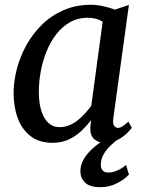

<svg xmlns="http://www.w3.org/2000/svg" viewBox="-20 -588 613 804"><path d="M454.5 -92.9Q451.3 -69.7 458.2 -61Q465 -52.4 473.5 -52.4Q482.7 -52.4 492.8 -58.8Q503 -65.3 517.8 -78.6L531.8 -53Q527.8 -46.3 512.7 -31.1Q497.6 -15.9 474 -2.9Q450.3 10 420.9 10Q392.6 10 375 -4.9Q357.4 -19.9 358 -53.8L361.7 -84.8Q344 -62.2 321.3 -40.3Q298.6 -18.5 268.7 -4.2Q238.8 10 199.9 10Q144.7 10 108.6 -17.5Q72.5 -44.9 54.7 -92.1Q37 -139.4 37 -198.1Q37 -247.4 50.6 -299.5Q64.2 -351.6 90.8 -399.5Q117.3 -447.3 156.5 -485.4Q195.6 -523.6 247.1 -545.8Q298.5 -568 361.5 -568Q384.5 -568 412.3 -562Q440.2 -555.9 461.3 -547.7L519.8 -567.3ZM409.9 -497Q396.4 -505.8 380.4 -509.7Q364.3 -513.7 346.9 -513.7Q306.4 -513.7 273.8 -495.4Q241.2 -477.2 216.7 -445.8Q192.1 -414.5 175.6 -374.3Q159.2 -334.2 150.9 -290.2Q142.6 -246.3 142.6 -203.4Q142.6 -155.2 153.6 -122.1Q164.5 -89.1 183.9 -72.3Q203.2 -55.5 228.6 -55.5Q251.8 -55.5 271.7 -64.1Q291.6 -72.8 308.3 -86.6Q325 -100.4 338.6 -115.8Q352.1 -131.3 362.3 -145.3ZM398.5 195.9Q354.2 195.2 335.4 175.9Q316.6 156.5 316.6 129Q316.6 105.3 328 83.7Q339.4 62.1 358.4 42.9Q377.4 23.7 400.8 7.7Q424.3 -8.4 448.3 -20.7L471.6 -34.2L489.3 -16.6Q465.3 0.3 445.5 19Q425.7 37.7 414 58.1Q402.3 78.4 402.2 100.7Q402 117.8 410.3 126.2Q418.5 134.6 434.7 134.6Q450.5 134.6 470.8 126.1Q491.1 117.5 507.9 102.7L519.9 142.8Q503.4 162 470.4 179.2Q437.4 196.3 398.5 195.9Z"/></svg>

Font: Merriweather Light
Style: Italic
Weight: 300
Italic angle: -7.8°
Designer: Eben Sorkin
Foundry: Eben Sorkin
Version: Version 2.101